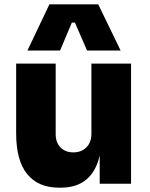

<svg xmlns="http://www.w3.org/2000/svg" viewBox="-20 -844 690 882"><path d="M255.9 -611.8H106L207 -824.2H431.2L534.2 -611.8H379.9L324.2 -740.2H310.1ZM258.8 18.1H251Q155.8 18.1 105 -44.2Q54.2 -106.4 54.2 -231.9V-551.8H235.8V-227.1Q235.8 -189.5 258.1 -166.7Q280.3 -144 316.9 -144Q354 -144 377 -167.2Q399.9 -190.4 399.9 -229V-551.8H582V0H438V-129.9Q404.3 18.1 258.8 18.1Z"/></svg>

Font: Sora ExtraBold
Style: Regular
Weight: 800
Designer: Jonathan Barnbrook, Julián Moncada
Foundry: Barnbrook Fonts
Version: Version 2.000